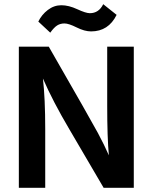

<svg xmlns="http://www.w3.org/2000/svg" viewBox="-20 -897 728 917"><path d="M220 -741 163 -794Q179 -827 208.5 -849.5Q238 -872 273 -872Q308 -872 349 -853Q390 -834 409 -834Q452 -834 473 -877L537 -826Q498 -747 415 -747Q384 -747 346 -766Q308 -785 288 -785Q268 -785 253 -775.5Q238 -766 220 -741ZM196 0H70V-674H213Q417 -319 447.5 -262Q478 -205 500 -155Q492 -238 492 -393V-674H619V0H475L311 -280Q233 -412 185 -522Q196 -427 196 -281Z"/></svg>

Font: Hind Jalandhar SemiBold
Style: Regular
Weight: 600
Designer: Namrata Goyal
Foundry: Indian Type Foundry
Version: Version 0.702;PS 1.0;hotconv 1.0.81;makeotf.lib2.5.63406